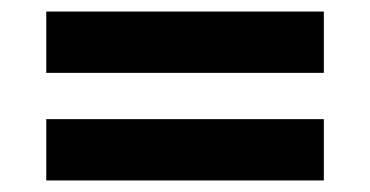

<svg xmlns="http://www.w3.org/2000/svg" viewBox="-20 -476 640 332"><path d="M540 -456V-350H60V-456ZM540 -270V-164H60V-270Z"/></svg>

Font: BioRhyme
Style: Bold
Weight: 700
Designer: Aoife Mooney
Foundry: Aoife Mooney Type
Version: Version 1.600;gftools[0.9.33]